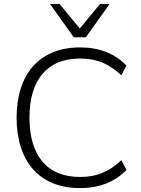

<svg xmlns="http://www.w3.org/2000/svg" viewBox="-20 -956 724 984"><path d="M390 8C490 8 569 -24 628 -85L602 -135C537 -75 477 -49 390 -49C220 -49 131 -160 131 -353C131 -545 220 -656 390 -656C477 -656 537 -630 602 -570L628 -620C569 -681 491 -713 390 -713C182 -713 65 -576 65 -353C65 -129 182 8 390 8ZM358 -765H420L542 -936H493L389 -810L285 -936H236Z"/></svg>

Font: Poppy and Pepper Light
Style: Regular
Weight: 300
Designer: Thy Ha
Foundry: Thy Ha
Version: Version 0.001;Glyphs 3.2 (3227)